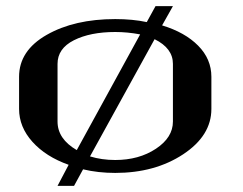

<svg xmlns="http://www.w3.org/2000/svg" viewBox="-20 -562 790 624"><path d="M667 -208Q667 -121.1 575.2 -60.5Q483.4 0 354.5 0Q298.8 0 250 -11.7L220.7 42H167L203.1 -26.4Q128.9 -52.7 85.4 -101.1Q42 -149.4 42 -208V-312.5Q42 -397.5 131.8 -448.7Q221.7 -500 354.5 -500Q411.1 -500 457 -490.2L485.4 -542H542L506.8 -479.5Q581.1 -457 624 -413.6Q667 -370.1 667 -312.5ZM542 -167V-354.5Q542 -405.3 482.4 -434.6L272.5 -53.7Q310.5 -42 354.5 -42Q431.6 -42 486.8 -78.6Q542 -115.2 542 -167ZM229.5 -74.2 435.5 -450.2Q394.5 -458 354.5 -458Q273.4 -458 220.2 -431.2Q167 -404.3 167 -354.5V-167Q167 -110.4 229.5 -74.2Z"/></svg>

Font: okolaks
Style: Bold
Weight: 600
Width: 8
Version: Version 000.6.0